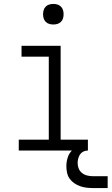

<svg xmlns="http://www.w3.org/2000/svg" viewBox="-20 -762 565 972"><path d="M75 0V-55H227V-475H89V-530H287V-55H425V0ZM250 -638Q239 -638 229 -641Q219 -644 211.5 -651.5Q204 -659 201 -669Q198 -679 198 -690Q198 -701 201 -711Q204 -721 211.5 -728.5Q219 -736 229 -739Q239 -742 250 -742Q261 -742 271 -739Q281 -736 288.5 -728.5Q296 -721 299 -711Q302 -701 302 -690Q302 -679 299 -669Q296 -659 288.5 -651.5Q281 -644 271 -641Q261 -638 250 -638ZM450 190Q433 190 417 188Q401 186 385.5 180.5Q370 175 356 165.5Q342 156 332.5 142.5Q323 129 319.5 112.5Q316 96 316 79Q316 58 322.5 36.5Q329 15 344.5 -0.5Q360 -16 381.5 -22Q403 -28 425 -28V0Q413 0 402.5 5Q392 10 385.5 19.5Q379 29 376 40.5Q373 52 373 63Q373 78 378.5 91.5Q384 105 395.5 114Q407 123 421.5 126.5Q436 130 450 130H525V190Z"/></svg>

Font: Iosevka Term Light
Style: Regular
Weight: 300
Monospace: yes
Designer: Belleve Invis
Foundry: Belleve Invis
Version: Version 9.0.1; ttfautohint (v1.8.3)